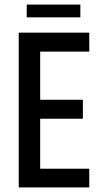

<svg xmlns="http://www.w3.org/2000/svg" viewBox="-20 -821 444 841"><path d="M97 -801H332V-745H97ZM62 -678H371V-595H156V-384H343V-301H156V-82H371V0H62Z"/></svg>

Font: Khand Medium
Style: Regular
Weight: 500
Designer: Devanagari: Sanchit Sawaria, Jyotish Sonowal; Latin: Satya Rajpurohit
Foundry: Indian Type Foundry
Version: Version 1.100;PS 1.0;hotconv 1.0.78;makeotf.lib2.5.61930; tt